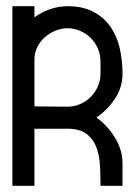

<svg xmlns="http://www.w3.org/2000/svg" viewBox="-20 -599 435 619"><path d="M375 -362Q375 -317 350.5 -280.5Q326 -244 291 -220Q326 -195 350.5 -155.5Q375 -116 375 -71V0H304Q304 -30 302.5 -62.5Q301 -95 291.5 -122Q282 -149 260 -166.5Q238 -184 197 -184H91V0H20V-579H91V-543Q114 -560 141.5 -569.5Q169 -579 198 -579Q247 -579 281 -561Q315 -543 336 -513Q357 -483 366 -443.5Q375 -404 375 -362ZM197 -255Q219 -255 238.5 -263.5Q258 -272 272.5 -286.5Q287 -301 295.5 -320.5Q304 -340 304 -362V-402Q304 -423 295.5 -442.5Q287 -462 272.5 -476.5Q258 -491 238.5 -499.5Q219 -508 198 -508Q178 -508 158.5 -500Q139 -492 124 -478.5Q109 -465 100 -446.5Q91 -428 91 -407V-256Z"/></svg>

Font: Googee
Style: Regular
Weight: 400
Designer: Peter Wiegel
Foundry: CATFonts Peter Wiegel
Version: 1.000